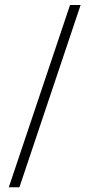

<svg xmlns="http://www.w3.org/2000/svg" viewBox="-20 -705 383 787"><path d="M310.5 -684.6 59.6 62.5H16.1L267.1 -684.6Z"/></svg>

Font: Kurinto Seri
Style: Regular
Weight: 400
Designer: Kurinto was developed by Clint Goss from a range of fonts that are compatible with the SIL Open Font License Version 1.1
Foundry: Clinton F. Goss
Version: Version 2.196; July 25, 2020